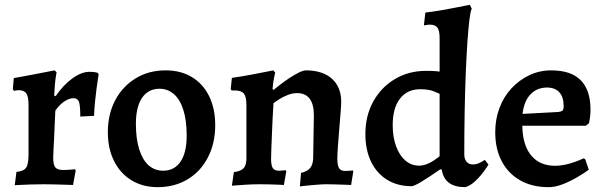

<svg xmlns="http://www.w3.org/2000/svg" viewBox="-20 -762 2497 794"><path d="M48 -51Q78 -54 88 -68.5Q98 -83 98 -124V-328Q98 -362 89 -375.5Q80 -389 57 -389Q51 -389 44.5 -387.5Q38 -386 38 -386L33 -393L37 -439Q77 -446 115.5 -453.5Q154 -461 180 -466Q206 -471 206 -471L214 -463Q214 -463 211.5 -448.5Q209 -434 207 -412Q205 -390 204 -367L210 -364Q241 -410 279 -437.5Q317 -465 350 -465Q366 -465 375 -463Q384 -461 384 -461L388 -454Q388 -454 385.5 -438.5Q383 -423 379.5 -397.5Q376 -372 373 -342Q370 -312 369 -283L312 -280Q312 -326 306.5 -341Q301 -356 284 -356Q266 -356 246 -342.5Q226 -329 209 -305Q209 -305 208 -287Q207 -269 206 -241.5Q205 -214 203.5 -186Q202 -158 201 -136.5Q200 -115 200 -109Q200 -80 209 -69.5Q218 -59 242 -59Q255 -59 272.5 -60.5Q290 -62 290 -62L293 -57L282 3Q282 3 269.5 2.5Q257 2 238 1.5Q219 1 198 0.5Q177 0 160 0Q131 0 103 1Q75 2 58 3Q41 4 41 4Z M632 12Q571 12 524.5 -16Q478 -44 452 -95.5Q426 -147 426 -215Q426 -290 456.5 -347.5Q487 -405 541 -438Q595 -471 665 -471Q728 -471 774 -443Q820 -415 845 -364Q870 -313 870 -244Q870 -170 840 -111.5Q810 -53 756 -20.5Q702 12 632 12ZM655 -56Q701 -56 726.5 -93.5Q752 -131 752 -201Q752 -263 738.5 -306.5Q725 -350 699.5 -372.5Q674 -395 640 -395Q593 -395 567.5 -357.5Q542 -320 542 -250Q542 -187 556 -143.5Q570 -100 595 -78Q620 -56 655 -56Z M1225 -47Q1251 -53 1262.5 -67Q1274 -81 1275 -106L1278 -285Q1278 -331 1260.5 -354Q1243 -377 1208 -377Q1190 -377 1170.5 -369.5Q1151 -362 1135.5 -352Q1120 -342 1111 -335Q1109 -309 1107.5 -274.5Q1106 -240 1104.5 -205.5Q1103 -171 1102 -144Q1101 -117 1101 -105Q1101 -78 1108 -67Q1115 -56 1133 -56Q1140 -56 1150.5 -57Q1161 -58 1161 -58L1164 -54L1154 3Q1154 3 1136.5 2Q1119 1 1095.5 0.5Q1072 0 1053 0Q1028 0 1002 1.5Q976 3 957.5 4.5Q939 6 939 6L947 -50Q976 -54 987.5 -66.5Q999 -79 999 -107V-328Q999 -362 988.5 -375Q978 -388 950 -388H938L934 -393L939 -440Q981 -446 1020.5 -453.5Q1060 -461 1085 -466Q1110 -471 1110 -471L1118 -462Q1118 -462 1113.5 -441Q1109 -420 1107 -394L1111 -390Q1122 -399 1140 -413Q1158 -427 1178 -440Q1198 -453 1216 -462Q1234 -471 1245 -471Q1314 -471 1352.5 -436.5Q1391 -402 1391 -341Q1391 -327 1388.5 -296.5Q1386 -266 1383 -228.5Q1380 -191 1377.5 -158Q1375 -125 1375 -105Q1375 -79 1382 -67Q1389 -55 1407 -55Q1416 -55 1427.5 -56Q1439 -57 1439 -57L1441 -53L1432 3Q1432 3 1421.5 2.5Q1411 2 1395 1.5Q1379 1 1361.5 0.5Q1344 0 1329 0Q1314 0 1295.5 1.5Q1277 3 1259.5 4.5Q1242 6 1231 7.5Q1220 9 1220 9Z M1904 12Q1818 12 1807 -60L1801 -62Q1752 -28 1722 -10Q1692 8 1682 8Q1624 8 1581 -18.5Q1538 -45 1514.5 -93.5Q1491 -142 1491 -208Q1491 -283 1523.5 -342Q1556 -401 1613 -435Q1670 -469 1742 -469Q1755 -469 1769 -468.5Q1783 -468 1798 -466V-605Q1798 -635 1789 -647.5Q1780 -660 1758 -660Q1751 -660 1742 -658.5Q1733 -657 1733 -657L1739 -710Q1772 -714 1804.5 -719.5Q1837 -725 1864 -730.5Q1891 -736 1907 -739Q1923 -742 1923 -742L1931 -726Q1926 -718 1921.5 -682.5Q1917 -647 1913 -589Q1909 -531 1906 -456.5Q1903 -382 1901.5 -297.5Q1900 -213 1900 -124Q1900 -104 1909.5 -93Q1919 -82 1935 -82Q1949 -82 1960 -87Q1971 -92 1978 -96.5Q1985 -101 1985 -101L2000 -81Q2000 -81 1992.5 -69.5Q1985 -58 1972 -41.5Q1959 -25 1941.5 -9.5Q1924 6 1904 12ZM1713 -77Q1728 -77 1743 -82.5Q1758 -88 1770.5 -96Q1783 -104 1790.5 -110Q1798 -116 1798 -116V-374Q1798 -374 1776 -383.5Q1754 -393 1718 -393Q1664 -393 1634 -354Q1604 -315 1604 -245Q1604 -195 1618 -157Q1632 -119 1656.5 -98Q1681 -77 1713 -77Z M2249 12Q2181 12 2131.5 -16Q2082 -44 2055 -95Q2028 -146 2028 -216Q2028 -269 2045.5 -315.5Q2063 -362 2095 -396.5Q2127 -431 2169 -451Q2211 -471 2260 -471Q2422 -471 2422 -308Q2422 -293 2420 -277.5Q2418 -262 2416 -253L2403 -242H2140Q2141 -167 2172.5 -124.5Q2204 -82 2260.5 -77Q2317 -72 2393 -107L2400 -104L2415 -60Q2394 -45 2365 -28Q2336 -11 2305.5 0.5Q2275 12 2249 12ZM2141 -291 2290 -299Q2303 -301 2307 -305.5Q2311 -310 2311 -323Q2311 -361 2293 -380.5Q2275 -400 2242 -400Q2201 -400 2174 -372Q2147 -344 2141 -291Z"/></svg>

Font: Alegreya SemiBold
Style: Regular
Weight: 600
Designer: Juan Pablo del Peral
Foundry: Huerta Tipografica
Version: Version 2.009